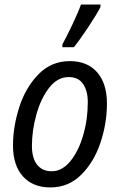

<svg xmlns="http://www.w3.org/2000/svg" viewBox="-20 -813 525 842"><path d="M37 -175Q37 -257 64.5 -343Q92 -429 148.5 -487Q205 -545 286 -545Q363 -545 406 -496Q449 -447 449 -359Q449 -272 420.5 -187Q392 -102 336 -46.5Q280 9 201 9Q124 9 80.5 -39.5Q37 -88 37 -175ZM365 -365Q365 -414 344.5 -444.5Q324 -475 281 -475Q232 -475 195.5 -428Q159 -381 139.5 -310.5Q120 -240 120 -173Q120 -120 142.5 -91Q165 -62 207 -62Q252 -62 288 -105.5Q324 -149 344.5 -219Q365 -289 365 -365ZM254 -619Q272 -652 297.5 -705.5Q323 -759 335 -793H421L420 -781Q406 -753 368 -695.5Q330 -638 304 -606H253Z"/></svg>

Font: Noto Sans UI Narrow
Style: Italic
Weight: 400
Width: 4
Italic angle: -12°
Designer: Monotype Design Team
Foundry: Monotype Imaging Inc.
Version: Version 1.001